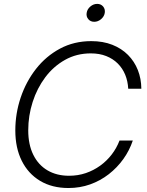

<svg xmlns="http://www.w3.org/2000/svg" viewBox="-20 -948 748 979"><path d="M329.1 10.7Q245.1 10.7 184.3 -25.9Q123.5 -62.5 90.8 -128.4Q58.1 -194.3 58.1 -282.7Q58.1 -369.1 85.4 -450.4Q112.8 -531.7 163.6 -596.7Q214.4 -661.6 285.9 -700Q357.4 -738.3 445.3 -738.3Q505.4 -738.3 552.5 -719.7Q599.6 -701.2 632.6 -668Q665.5 -634.8 682.9 -590.8Q700.2 -546.9 700.7 -495.6H633.8Q631.8 -534.2 618.4 -566.9Q605 -599.6 580.6 -624Q556.2 -648.4 521.7 -662.1Q487.3 -675.8 442.9 -675.8Q370.6 -675.8 311.8 -642.8Q252.9 -609.9 210.9 -554Q168.9 -498 146.5 -428Q124 -357.9 124 -283.7Q124 -210.9 149.7 -158.9Q175.3 -106.9 222.2 -79.3Q269 -51.8 332 -51.8Q377.4 -51.8 417.5 -65.4Q457.5 -79.1 491 -103.3Q524.4 -127.4 549.6 -160.2Q574.7 -192.9 589.4 -231.4H657.2Q640.1 -180.7 608.9 -137Q577.6 -93.3 534.7 -59.8Q491.7 -26.4 439.7 -7.8Q387.7 10.7 329.1 10.7ZM460.4 -836.9Q441.4 -836.9 430.2 -850.3Q418.9 -863.8 421.9 -882.3Q424.8 -901.4 440.7 -914.8Q456.5 -928.2 475.6 -928.2Q494.6 -928.2 505.9 -914.8Q517.1 -901.4 514.2 -882.3Q511.2 -863.8 495.4 -850.3Q479.5 -836.9 460.4 -836.9Z"/></svg>

Font: Inter 28pt Light
Style: Italic
Weight: 300
Italic angle: -9.3988°
Designer: Rasmus Andersson
Foundry: rsms
Version: Version 4.001;git-66647c0bb